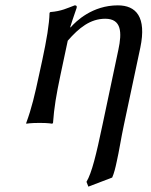

<svg xmlns="http://www.w3.org/2000/svg" viewBox="-20 -459 563 717"><path d="M244 -357H242C242 -357 255 -399 266 -429C268 -436 266 -439 259 -439C232 -429 209 -417 168 -414L165 -411C164 -368 154 -310 138 -235L126 -180C110 -105 98 -54 78 0V3C78 3 93 0 128 0C162 0 175 3 175 3L178 0C182 -57 190 -104 206 -180L233 -307C275 -355 317 -389 373 -389C434 -389 436 -338 422 -273L363 6C339 120 323 186 303 220L310 238L399 204C406 188 411 168 416 144C425 105 432 57 443 6L504 -281C528 -396 488 -439 420 -439C325 -439 264 -380 244 -357Z"/></svg>

Font: Libertinus Sans
Style: Italic
Weight: 400
Italic angle: -12°
Designer: Philipp H. Poll, Khaled Hosny
Foundry: Caleb Maclennan
Version: Version 7.050;RELEASE